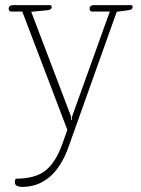

<svg xmlns="http://www.w3.org/2000/svg" viewBox="-20 -507 550 750"><path d="M38 205Q38 199 41 191Q118 191 158 159Q198 127 224 54L243 0L67 -462H23Q19 -462 16.5 -465Q14 -468 14 -473Q14 -487 32 -487H175Q182 -487 182 -479Q182 -469 165 -467L102 -461L256 -56Q258 -51 258 -45.5Q258 -40 258 -38H261Q261 -40 261 -45.5Q261 -51 263 -56L409 -462H339Q335 -462 332.5 -465Q330 -468 330 -473Q330 -487 348 -487H491Q498 -487 498 -479Q498 -469 481 -467L436 -461L248 66Q220 145 174 184Q128 223 68 223Q38 223 38 205Z"/></svg>

Font: Maitree ExtraLight
Style: Regular
Weight: 250
Designer: CadsonDemak Team
Foundry: CadsonDemak
Version: Version 1.002